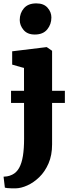

<svg xmlns="http://www.w3.org/2000/svg" viewBox="-28 -840 400 1104"><path d="M62 243Q49.5 243 36.8 242.8Q24 242.5 14.2 241.5Q4.5 240.5 0 239L-7.5 176Q-1 176 12.8 174Q26.5 172 42 164.5Q67 152.5 82 125.5Q97 98.5 103.8 56.5Q110.5 14.5 110.5 -42L110 -449L42 -468.5V-545L239 -569H241L271.5 -548V-9.5Q271.5 52.5 251 99.8Q230.5 147 198 178.5Q165.5 210 129.2 226.2Q93 242.5 62 243ZM171.5 -641.5Q129.5 -641.5 107.5 -667.8Q85.5 -694 85.5 -725Q85.5 -764.5 109.5 -792.5Q133.5 -820.5 180.5 -820.5H181.5Q223.5 -820.5 245.5 -795.5Q267.5 -770.5 267.5 -739.5Q267.5 -700 243.5 -670.8Q219.5 -641.5 172.5 -641.5ZM345 -318V-248H35.5V-318Z"/></svg>

Font: Merriweather Light 18pt Black
Style: Regular
Weight: 900
Version: Version 2.100